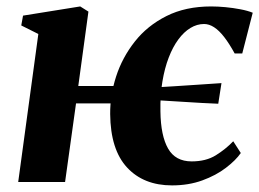

<svg xmlns="http://www.w3.org/2000/svg" viewBox="-20 -565 804 596"><path d="M36.5 0 99 -459.5 46 -486 51.5 -516.5 229 -545 254.5 -529 223 -298H375L364.5 -244H216L182 0ZM514 10.5Q426 10.5 374.5 -45Q323 -100.5 322 -211Q321.5 -269 340.5 -327.8Q359.5 -386.5 398.5 -436Q437.5 -485.5 496.8 -515.2Q556 -545 635.5 -545Q656 -545 679.8 -542.8Q703.5 -540.5 726 -536.2Q748.5 -532 764.5 -525.5L732 -399H708.5Q691.5 -430 675.8 -450.2Q660 -470.5 644.5 -480.5Q629 -490.5 613.5 -490.5Q591.5 -490.5 571.2 -478.2Q551 -466 533.8 -442.8Q516.5 -419.5 503.8 -386.5Q491 -353.5 484 -311.2Q477 -269 478 -219Q479 -143.5 501.8 -103.8Q524.5 -64 575 -64Q619.5 -64 650 -83Q680.5 -102 704 -126.5L727.5 -90Q712 -67.5 681.2 -44Q650.5 -20.5 608 -5Q565.5 10.5 514 10.5ZM657.5 -243Q607 -245 555.5 -248.5Q504 -252 441 -255.5L442.5 -292.5Q483 -295 520 -297.2Q557 -299.5 593.2 -302Q629.5 -304.5 667.5 -307Z"/></svg>

Font: Merriweather 72pt ExtraBold
Style: Italic
Weight: 800
Italic angle: -7.8°
Version: Version 2.101